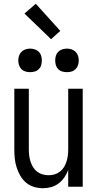

<svg xmlns="http://www.w3.org/2000/svg" viewBox="-20 -991 515 1019"><path d="M208 8Q184 8 160.5 1Q137 -6 118.5 -21.5Q100 -37 88 -58Q76 -79 68.5 -102Q61 -125 58.5 -149Q56 -173 56 -197V-520H133V-197Q133 -181 135 -165Q137 -149 142 -133.5Q147 -118 155.5 -104Q164 -90 177 -80Q190 -70 205.5 -65.5Q221 -61 238 -61Q254 -61 269.5 -65.5Q285 -70 298 -80Q311 -90 319.5 -104Q328 -118 333 -133.5Q338 -149 340 -165Q342 -181 342 -197V-520H419V0H342V-89Q334 -68 321.5 -49.5Q309 -31 291 -17.5Q273 -4 251.5 2Q230 8 208 8ZM335 -608Q323 -608 310.5 -611.5Q298 -615 289 -624Q280 -633 276.5 -645Q273 -657 273 -670Q273 -683 276.5 -695Q280 -707 289 -716Q298 -725 310.5 -729Q323 -733 335 -733Q348 -733 360 -729Q372 -725 381 -716Q390 -707 394 -695Q398 -683 398 -670Q398 -657 394 -645Q390 -633 381 -624Q372 -615 360 -611.5Q348 -608 335 -608ZM140 -608Q127 -608 115 -611.5Q103 -615 94 -624Q85 -633 81 -645Q77 -657 77 -670Q77 -683 81 -695Q85 -707 94 -716Q103 -725 115 -729Q127 -733 140 -733Q152 -733 164.5 -729Q177 -725 186 -716Q195 -707 198.5 -695Q202 -683 202 -670Q202 -657 198.5 -645Q195 -633 186 -624Q177 -615 164.5 -611.5Q152 -608 140 -608ZM251 -783 110 -919 170 -971 300 -827Z"/></svg>

Font: Iosevka QP
Style: Regular
Weight: 400
Designer: Belleve Invis
Foundry: Belleve Invis
Version: Version 20.0.0; ttfautohint (v1.8.4)